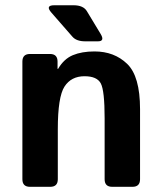

<svg xmlns="http://www.w3.org/2000/svg" viewBox="-20 -721 626 741"><path d="M178.7 -671.9Q153.3 -700.7 189.5 -700.7H263.7Q301.8 -700.7 315.4 -677.7L368.2 -590.3Q385.7 -561.5 357.9 -561.5H308.6Q274.9 -561.5 259.3 -579.6ZM95.7 0Q66.4 0 66.4 -29.3V-483.4Q66.4 -512.7 95.7 -512.7H172.9Q202.1 -512.7 202.1 -483.4V-455.1H204.1Q226.6 -493.7 261.2 -508.1Q295.9 -522.5 344.7 -522.5Q420.9 -522.5 470.7 -474.6Q520.5 -426.8 520.5 -299.8V-29.3Q520.5 0 491.2 0H413.1Q383.8 0 383.8 -29.3V-264.6Q383.8 -371.1 369.1 -398.9Q354.5 -426.8 306.2 -426.8Q254.9 -426.8 229 -387Q203.1 -347.2 203.1 -221.7V-29.3Q203.1 0 173.8 0Z"/></svg>

Font: Istok
Style: Bold
Weight: 700
Designer: Andrey V. Panov
Foundry: Andrey V. Panov
Version: Version 1.0.1